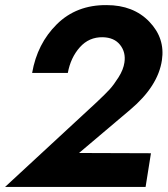

<svg xmlns="http://www.w3.org/2000/svg" viewBox="-20 -733 657 753"><path d="M0 0 359 -332Q394 -365 410 -382.5Q426 -400 445 -430Q464 -460 468 -488Q474 -528 451 -557Q428 -586 383 -587Q329 -588 293 -547.5Q257 -507 246 -447H106Q126 -562 203 -638Q280 -714 398 -713Q503 -713 565.5 -648Q628 -583 615 -497Q600 -395 491 -303L290 -133L572 -132L551 0Z"/></svg>

Font: Jost* 600 Semi
Style: Italic
Weight: 600
Italic angle: -10°
Version: Version 3.500